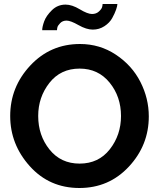

<svg xmlns="http://www.w3.org/2000/svg" viewBox="-20 -935 796 960"><path d="M377 5Q227 5 129 -104Q31 -213 31 -355Q31 -500 131.5 -607.5Q232 -715 380 -715Q479 -715 559.5 -661.5Q640 -608 682 -525.5Q724 -443 724 -353Q724 -209 624.5 -102Q525 5 377 5ZM171 -355Q171 -258 227.5 -187.5Q284 -117 378 -117Q473 -117 529 -188.5Q585 -260 585 -355Q585 -452 528 -522Q471 -592 378 -592Q283 -592 227 -520.5Q171 -449 171 -355ZM265 -784H191Q191 -801 201 -828.5Q211 -856 239.5 -884Q268 -912 308 -912Q340 -912 379 -888.5Q418 -865 440 -865Q461 -865 474.5 -877.5Q488 -890 490.5 -899.5Q493 -909 493 -915H567Q567 -906 560.5 -887Q554 -868 541 -844.5Q528 -821 502 -804Q476 -787 444 -787Q412 -787 372.5 -809.5Q333 -832 313 -832Q293 -832 281 -819.5Q269 -807 267 -798.5Q265 -790 265 -784Z"/></svg>

Font: Raleway
Style: Bold
Weight: 700
Designer: Matt McInerney, Pablo Impallari, Rodrigo Fuenzalida
Foundry: Matt McInerney, Pablo Impallari, Rodrigo Fuenzalida
Version: Version 3.000